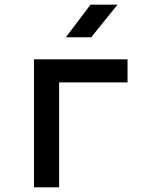

<svg xmlns="http://www.w3.org/2000/svg" viewBox="-20 -805 640 825"><path d="M372 -645 485 -785H369L263 -645ZM234 0V-451H528V-550H126V0Z"/></svg>

Font: Tekne LDO SemiBold
Style: Regular
Weight: 600
Monospace: yes
Designer: Alessio Laiso, Mario Rullo, Paolo Rosset
Foundry: Alessio Laiso
Version: Version 1.000;hotconv 1.0.109;makeotfexe 2.5.65596